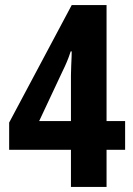

<svg xmlns="http://www.w3.org/2000/svg" viewBox="-20 -735 524 755"><path d="M472 -146H399V0H259V-146H16V-253L262 -715H399V-259H472ZM259 -411Q259 -421 259 -439Q259 -457 260 -476Q261 -495 261.5 -511Q262 -527 262 -533H258Q251 -511 243 -492Q235 -473 226 -455L134 -259H259Z"/></svg>

Font: Noto Sans Display Condensed
Style: Bold
Weight: 700
Width: 3
Designer: Monotype Design Team
Foundry: Monotype Imaging Inc.
Version: Version 2.003